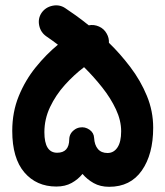

<svg xmlns="http://www.w3.org/2000/svg" viewBox="-20 -656 633 735"><path d="M139.2 -606.9Q154.3 -628.4 180.9 -634Q207.5 -639.6 229.5 -625Q246.6 -613.8 269.8 -597.2Q293 -580.6 319.8 -559.1Q339.8 -563 359.1 -554.4Q378.4 -545.9 388.7 -526.9Q397.9 -510.7 397 -492.2Q440.4 -450.2 479.2 -398.9Q518.1 -347.7 542.2 -289.3Q566.4 -231 566.4 -167Q566.4 -65.4 522.9 -3.2Q479.5 59.1 397.9 59.1Q363.8 59.1 338.6 44.9Q313.5 30.8 295.9 9.8Q278.8 30.8 254.2 44.4Q229.5 58.1 195.8 58.1Q119.6 58.1 73.2 3.9Q26.9 -50.3 26.9 -154.8Q26.9 -227.1 51.8 -288.1Q76.7 -349.1 116.7 -398.4Q156.7 -447.8 201.7 -484.9Q178.7 -502.4 157.7 -516.6Q135.7 -531.7 130.1 -558.3Q124.5 -585 139.2 -606.9ZM340.3 -127.9Q341.8 -101.1 354.7 -85.7Q367.7 -70.3 391.6 -70.3Q415.5 -70.3 429.7 -91.6Q443.8 -112.8 443.8 -153.3Q443.8 -194.8 423.8 -237.5Q403.8 -280.3 371.3 -321.3Q338.9 -362.3 301.8 -398.9Q262.7 -369.1 228 -330.6Q193.4 -292 171.6 -246.1Q149.9 -200.2 149.9 -149.9Q149.9 -71.3 198.7 -71.3Q244.6 -71.3 245.1 -122.6Q245.6 -145 264.2 -158.7Q273.4 -166 285.6 -168Q305.2 -171.4 322.3 -159.7Q339.4 -147.9 340.3 -127.9Z"/></svg>

Font: Mikhak-DS2-FD Bold
Style: Regular
Weight: 700
Designer: Amin Abedi
Version: Version 3.4